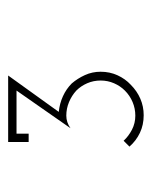

<svg xmlns="http://www.w3.org/2000/svg" viewBox="28 -768 364 459"><g transform="rotate(-90 209.5 -538.0)"><path d="M237 -407Q251 -420 259.5 -438.5Q268 -457 268 -479Q268 -499 260 -516.5Q252 -534 240 -548Q227 -561 209.5 -569Q192 -577 172 -579L259 -700H100V-651H120V-680H223L133 -551Q140 -556 147.5 -558.5Q155 -561 163 -561Q180 -561 195.5 -554.5Q211 -548 223 -537Q234 -526 240.5 -511Q247 -496 247 -479Q247 -462 240.5 -447Q234 -432 223 -421Q211 -409 195.5 -402.5Q180 -396 163 -396Q145 -396 129.5 -404Q114 -412 103 -424L89 -410Q103 -394 122 -385Q141 -376 164 -376Q185 -376 203.5 -384Q222 -392 237 -407Z"/></g></svg>

Font: Josefin Slab Thin
Style: Regular
Weight: 400
Version: Version 2.000